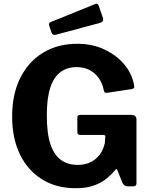

<svg xmlns="http://www.w3.org/2000/svg" viewBox="-20 -983 792 1013"><path d="M378 10Q277 10 201.5 -37Q126 -84 85 -169Q44 -254 44 -368Q44 -486 87 -572Q130 -658 207.5 -705Q285 -752 388 -752Q469 -752 533 -721Q597 -690 636.5 -642Q676 -594 686 -540Q690 -525 687.5 -520Q685 -515 675 -513L543 -493Q534 -493 531.5 -497Q529 -501 527 -509Q521 -542 502.5 -569Q484 -596 454.5 -612.5Q425 -629 384 -629Q335 -629 299.5 -603Q264 -577 245.5 -521Q227 -465 227 -374Q227 -278 246.5 -221Q266 -164 302.5 -138.5Q339 -113 390 -113Q422 -113 446.5 -122.5Q471 -132 488.5 -148Q506 -164 517 -184.5Q528 -205 533 -227L535 -256Q539 -271 525 -271H404Q396 -271 392 -274.5Q388 -278 388 -288V-363Q388 -377 404 -377H671Q686 -377 693 -370.5Q700 -364 700 -353V-15Q700 -8 696 -4Q692 0 685 0H653Q645 0 639 -3.5Q633 -7 627 -16L598 -88Q597 -91 594.5 -91Q592 -91 588 -86Q570 -64 543 -41.5Q516 -19 476 -4.5Q436 10 378 10ZM501 -953 523 -888Q529 -868 507 -862L276 -800Q265 -798 260 -800.5Q255 -803 252 -811L240 -846Q235 -861 246 -866L483 -962Q495 -967 501 -953Z"/></svg>

Font: Libre Franklin Thin
Style: Bold
Weight: 700
Version: Version 3.000